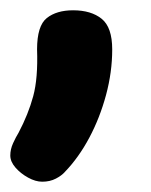

<svg xmlns="http://www.w3.org/2000/svg" viewBox="-21 -175 293 373"><path d="M51 -79Q51 -125 70 -140Q89 -155 121 -155Q156 -155 176.5 -138.5Q197 -122 197 -79Q197 -35 185 9.5Q173 54 152.5 92.5Q132 131 105 159Q99 166 87.5 172Q76 178 61 178Q48 178 33.5 170Q19 162 9 150.5Q-1 139 -1 127Q-1 115 4.5 103Q10 91 15 83Q34 47 43.5 12Q53 -23 51 -79Z"/></svg>

Font: Playpen Sans
Style: Bold
Weight: 700
Designer: Laura Meseguer, Veronika Burian, José Scaglione
Foundry: TypeTogether
Version: Version 1.001